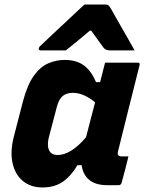

<svg xmlns="http://www.w3.org/2000/svg" viewBox="-20 -816 640 846"><path d="M265 -552Q317 -552 350 -527.5Q383 -503 403 -454H421Q426 -473 431 -493Q436 -513 443 -540H587Q598 -540 595 -529Q571 -433 545.5 -332Q520 -231 500 -149Q494 -127 515 -127H546Q539 -98 531.5 -69Q524 -40 516 -11Q513 0 502 0H454Q401 0 373 -23.5Q345 -47 340 -88H321Q293 -40 256.5 -15Q220 10 167 10Q116 10 81.5 -18Q47 -46 35.5 -96.5Q24 -147 41 -214L81 -369Q101 -444 130 -483.5Q159 -523 194 -537.5Q229 -552 265 -552ZM203 -144Q214 -133 234 -133Q292 -133 359 -211Q369 -250 379 -288.5Q389 -327 399 -365Q377 -384 351.5 -395.5Q326 -407 301 -407Q274 -407 257 -393.5Q240 -380 231 -347L195 -210Q190 -189 191.5 -172Q193 -155 203 -144ZM352 -796H446Q454 -796 458.5 -792Q463 -788 471 -774Q476 -765 487.5 -744.5Q499 -724 514.5 -697Q530 -670 545.5 -643Q561 -616 573 -594H464Q446 -594 437 -605Q431 -613 417.5 -631.5Q404 -650 382 -681H376Q340 -651 315.5 -630.5Q291 -610 270 -594H160Q149 -594 151 -603Q152 -608 156 -612Q160 -616 176 -631Q190 -645 214.5 -667.5Q239 -690 265.5 -715Q292 -740 315.5 -762Q339 -784 352 -796Z"/></svg>

Font: Recursive Mn Lnr St XBd
Style: Italic
Weight: 800
Italic angle: -15°
Monospace: yes
Version: Version 1.079;hotconv 1.0.112;makeotfexe 2.5.65598; ttfautoh